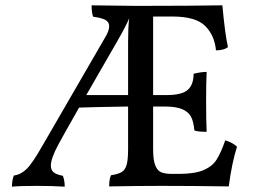

<svg xmlns="http://www.w3.org/2000/svg" viewBox="-20 -698 951 721"><path d="M839 2Q697 0 588 0Q502 0 390 2Q390 -27 397 -40Q424 -44 437 -52Q450 -60 455.5 -79Q461 -98 461 -138V-298Q333 -296 277 -294Q215 -185 199 -155Q171 -103 171 -76Q171 -59 182 -50.5Q193 -42 216 -38Q223 -21 223 3Q177 0 118 0Q55 0 25 3Q25 -22 32 -39Q58 -42 80 -63.5Q102 -85 140 -152L374 -556Q390 -582 390 -600Q390 -615 376 -623Q362 -631 330 -635Q324 -649 324 -678L483 -676H517Q693 -676 815 -678Q825 -570 836 -521Q821 -509 791 -509Q786 -565 750.5 -600.5Q715 -636 627 -636H555V-341H606Q663 -341 685 -360.5Q707 -380 707 -421Q735 -428 756 -428Q754 -388 754 -317Q754 -247 756 -203Q724 -203 710 -208Q707 -239 698.5 -257.5Q690 -276 666.5 -287Q643 -298 598 -298H555V-138Q555 -97 563 -77Q571 -57 585.5 -51Q600 -45 625 -45H651Q711 -45 744 -59Q777 -73 793 -98Q809 -123 826 -171Q855 -162 870 -147Q851 -88 839 2ZM461 -341V-540Q461 -595 465 -629Q454 -602 422 -546L304 -341Z"/></svg>

Font: Vollkorn SC
Style: Regular
Weight: 400
Designer: Friedrich Althausen
Foundry: Friedrich Althausen
Version: Version 4.015